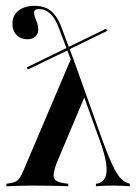

<svg xmlns="http://www.w3.org/2000/svg" viewBox="-20 -651 476 671"><path d="M91.9 -2.4Q66.9 -2.4 44 -1.6Q21 -0.8 2.4 0V-8.9L13.7 -10.5Q25.8 -12.1 34.3 -16.1Q42.7 -20.2 49.2 -29.8Q55.6 -39.5 62.9 -57.3L229 -447.6H235.5L339.5 -156.5Q359.7 -102.4 373.8 -72.6Q387.9 -42.7 400.4 -29.4Q412.9 -16.1 426.6 -11.3L433.9 -8.9V0Q422.6 -0.8 409.7 -1.6Q396.8 -2.4 379.8 -2.4Q366.1 -2.4 349.6 -2Q333.1 -1.6 315.3 0V-8.9L321 -9.7Q339.5 -13.7 347.6 -30.6Q355.6 -47.6 350.8 -80.6Q346 -113.7 327.4 -163.7L269.4 -324.2L276.6 -315.3L177.4 -79.8Q162.9 -40.3 169.4 -27.4Q175.8 -14.5 205.6 -10.5L218.5 -8.9V0Q205.6 -0.8 186.3 -1.2Q166.9 -1.6 143.1 -2Q119.4 -2.4 91.1 -2.4ZM229.8 -436.3 186.3 -551.6Q173.4 -587.1 155.6 -603.2Q137.9 -619.4 115.3 -619.4Q99.2 -619.4 99.2 -607.3Q99.2 -598.4 102.8 -589.5Q106.5 -580.6 110.1 -570.2Q113.7 -559.7 113.7 -547.6Q113.7 -532.3 103.6 -523Q93.5 -513.7 75.8 -513.7Q52.4 -513.7 37.9 -528.6Q23.4 -543.5 23.4 -567.7Q23.4 -596.8 44.4 -613.7Q65.3 -630.6 101.6 -630.6Q125 -630.6 142.3 -622.6Q159.7 -614.5 172.6 -597.6Q185.5 -580.6 196 -552.4L238.7 -438.7ZM77.4 -408.1 73.4 -415.3 215.3 -484.7 219.4 -476.6ZM219.4 -477.4 215.3 -484.7 350.8 -550.8 355.6 -543.5Z"/></svg>

Font: Playfair 144pt SemiCondensed SemiBold
Style: Regular
Weight: 600
Width: 4
Designer: Claus Eggers Sørensen
Foundry: Claus Eggers Sørensen
Version: Version 2.203